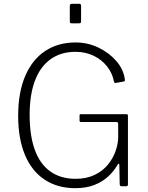

<svg xmlns="http://www.w3.org/2000/svg" viewBox="-20 -974 772 1004"><path d="M373 10Q281 10 213.5 -34.5Q146 -79 110.5 -164Q75 -249 75 -368Q75 -491 112 -577Q149 -663 216.5 -707.5Q284 -752 375 -752Q439 -752 495 -725Q551 -698 589 -654Q627 -610 633 -557Q633 -553 632.5 -551Q632 -549 628 -548L584 -540Q581 -540 579 -541.5Q577 -543 576 -547Q568 -591 540 -626.5Q512 -662 469.5 -682.5Q427 -703 375 -703Q298 -703 244 -664Q190 -625 162.5 -551.5Q135 -478 135 -374Q135 -265 162 -190.5Q189 -116 243 -77.5Q297 -39 375 -39Q432 -39 474 -59Q516 -79 543 -111.5Q570 -144 583.5 -181.5Q597 -219 598 -253V-327Q598 -336 587 -336H404Q400 -336 398 -337.5Q396 -339 396 -343V-370Q396 -377 402 -377H641Q645 -377 647 -375Q649 -373 649 -369V-11Q649 -4 646.5 -2Q644 0 639 0H620Q614 0 610.5 -1Q607 -2 606 -10L604 -113Q603 -118 600.5 -118Q598 -118 595 -113Q576 -79 545.5 -51Q515 -23 472.5 -6.5Q430 10 373 10ZM404 -943V-865Q404 -857 402 -854.5Q400 -852 391 -852H357Q349 -852 347 -854Q345 -856 345 -863V-943Q345 -954 355 -954H395Q404 -954 404 -943Z"/></svg>

Font: Libre Franklin Thin ExtraLight
Style: Regular
Weight: 250
Version: Version 3.000